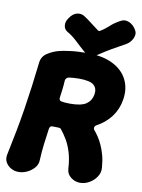

<svg xmlns="http://www.w3.org/2000/svg" viewBox="-117 -965 772 1046"><g transform="rotate(10 269.0 -442.0)"><path d="M59.6 15Q37.2 15 17.9 4.3Q-1.4 -6.4 -11.4 -24.6Q-21.4 -42.8 -17.6 -65.2Q-2.6 -136.2 9.8 -200.9Q22.2 -265.6 32.2 -329Q42.2 -392.4 50.8 -457.1Q59.4 -521.8 67.4 -592.8Q71.6 -626.4 101.1 -645.1Q130.6 -663.8 161.4 -671.8Q180 -676.8 220.7 -682.4Q261.4 -688 317.2 -688Q402.6 -688 458.7 -659.7Q514.8 -631.4 539.1 -582.4Q563.4 -533.4 553.2 -472Q545 -418.8 513.9 -376.8Q482.8 -334.8 432.2 -308Q425 -303.4 423.6 -296.3Q422.2 -289.2 426 -283Q437 -270.4 449.3 -252.4Q461.6 -234.4 472.7 -210.6Q483.8 -186.8 492.3 -156.3Q500.8 -125.8 503.6 -87.2Q506.2 -60.2 491.1 -37Q476 -13.8 451.4 0.6Q426.8 15 399.6 15Q371.8 15 348.9 -2.6Q326 -20.2 324.4 -49Q321.6 -99.4 310.2 -137.4Q298.8 -175.4 281.9 -204.4Q265 -233.4 246 -256.2Q245 -257.8 242.4 -258.9Q239.8 -260 235.4 -260.6Q226.2 -260.6 214.2 -261.2Q202.2 -261.8 194.2 -261.4Q183.6 -258 181.8 -243Q175.4 -198 170.2 -156.5Q165 -115 163 -67.6Q162.4 -44.6 146.3 -25.8Q130.2 -7 106.9 4Q83.6 15 59.6 15ZM271.8 -400Q333.8 -400 361 -418.8Q388.2 -437.6 394.2 -472Q399.8 -506.4 378.7 -524.7Q357.6 -543 295.6 -543Q280.8 -543 266.1 -541.8Q251.4 -540.6 242.2 -539.2Q233.4 -538.2 227.8 -532.2Q222.2 -526.2 221.6 -517.6Q220.6 -494 217.7 -470.2Q214.8 -446.4 211.4 -422.4Q210.4 -415.2 213.7 -409.7Q217 -404.2 224.2 -403.8Q230.8 -402.4 243.2 -401.2Q255.6 -400 271.8 -400ZM552.4 -853.6Q559.4 -841.8 556.2 -826.3Q553 -810.8 542.8 -796.6Q532.6 -782.4 517.6 -773.8Q474 -749.8 442.6 -731.6Q411.2 -713.4 376.4 -690Q356.4 -676.4 337 -676.4Q317.6 -676.4 302.4 -690Q273.2 -715.2 245.9 -741.2Q218.6 -767.2 190.8 -782.6Q172 -794 169.9 -814.6Q167.8 -835.2 180.6 -853.6L182.4 -856.4Q201.2 -885.4 225.8 -890.4Q250.4 -895.4 269 -881.2Q292 -866 310.8 -851Q329.6 -836 352.2 -819.6Q355.6 -818.2 358 -817.6Q360.4 -817 365 -819.6Q390.4 -835.2 411.5 -855Q432.6 -874.8 463.6 -891.2Q485.4 -904.8 510.7 -894.2Q536 -883.6 551.2 -856.4Z"/></g></svg>

Font: Winky Sans
Style: Italic
Weight: 400
Italic angle: -8.97852°
Designer: Simon Atzbach
Foundry: typofactur
Version: Version 1.205